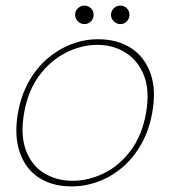

<svg xmlns="http://www.w3.org/2000/svg" viewBox="-20 -653 608 685"><path d="M235 12Q167 12 119 -19Q71 -50 50.5 -109.5Q30 -169 44 -250Q55 -312 82 -360.5Q109 -409 147.5 -442.5Q186 -476 232.5 -494.5Q279 -513 330 -513Q399 -513 447.5 -481.5Q496 -450 517 -391Q538 -332 523 -250Q512 -189 485 -140.5Q458 -92 419 -58Q380 -24 333 -6Q286 12 235 12ZM239 -8Q295 -8 350 -34.5Q405 -61 446 -115.5Q487 -170 501 -250Q515 -330 493.5 -384Q472 -438 427.5 -465.5Q383 -493 328 -493Q271 -493 216 -465.5Q161 -438 120.5 -384Q80 -330 66 -250Q52 -170 73 -115.5Q94 -61 138.5 -34.5Q183 -8 239 -8ZM281 -567Q268 -567 258 -577Q248 -587 248 -600Q248 -614 258 -623.5Q268 -633 281 -633Q295 -633 304.5 -623.5Q314 -614 314 -600Q314 -587 304.5 -577Q295 -567 281 -567ZM409 -567Q396 -567 386 -577Q376 -587 376 -600Q376 -614 386 -623.5Q396 -633 409 -633Q423 -633 432.5 -623.5Q442 -614 442 -600Q442 -587 432.5 -577Q423 -567 409 -567Z"/></svg>

Font: DM Sans 18pt Thin
Style: Italic
Weight: 250
Italic angle: -10°
Designer: Colophon Foundry, Jonny Pinhorn
Foundry: Colophon Foundry
Version: Version 4.004;gftools[0.9.30]